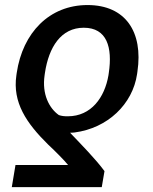

<svg xmlns="http://www.w3.org/2000/svg" viewBox="-20 -573 618 776"><path d="M391.3 183.2 402.3 118.6C367.5 71 308.2 10.7 263.1 -36.6C270.2 -36.6 272.4 -36.6 281.6 -37.6C414.8 -55 516.3 -151.6 534.1 -274.1L535.5 -284.1C558.9 -443.2 487.9 -552.6 333.8 -552.6C179.3 -552.6 71.7 -440.7 47.6 -278.4L46.2 -268.5C30.2 -159.1 86.3 -75.6 174.7 11.4C204.2 38.7 244 79.2 255 93.8H42.6L27.7 183.2ZM160.2 -268.5 161.6 -278.4C177.2 -382.8 226.9 -460.9 318.5 -460.9C412.6 -460.9 435 -381.4 419.7 -278.4L418.3 -268.5C403.1 -179.7 349.1 -103 253.9 -103C239.3 -103 229 -104 217.7 -108C178.6 -135.7 149.1 -192.5 160.2 -268.5Z"/></svg>

Font: Magic Ui Pro Medium
Style: Italic
Weight: 500
Italic angle: -9.39999°
Designer: Stefan Endress, Andreas Faust
Version: Version 1.000;FEAKit 1.0